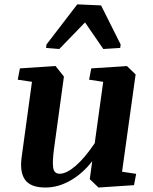

<svg xmlns="http://www.w3.org/2000/svg" viewBox="-20 -840 696 871"><path d="M394 -529.8 555.7 -540.5 595.2 -502.4 533.7 -61 597.7 -51.3 587.9 0 426.8 10.7 387.2 -27.3 398.4 -108.9Q355.5 -53.2 299.8 -21.2Q244.1 10.7 186 10.7Q118.7 10.7 93.5 -24.7Q68.4 -60.1 78.6 -129.9L125 -468.8L60.5 -478.5L70.3 -529.8L231.9 -540.5L270 -492.7L225.1 -165.5Q217.3 -107.4 221.2 -79.6Q225.1 -51.8 250.5 -51.8Q281.7 -51.8 323.2 -87.6Q364.7 -123.5 409.7 -190.4L448.2 -468.8L384.3 -478.5ZM525.4 -622.6 448.7 -617.7 365.7 -738.3 249 -617.7 189 -622.6 190.9 -638.2 330.6 -820.3 438.5 -815.4 527.3 -638.2Z"/></svg>

Font: Noticia Text
Style: Bold Italic
Weight: 700
Italic angle: -8°
Designer: JM Sole
Foundry: JM Sole
Version: Version 1.003